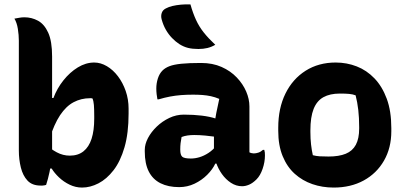

<svg xmlns="http://www.w3.org/2000/svg" viewBox="-20 -834 1830 866"><path d="M188 0Q184 1 180 2Q176 3 171.5 3Q167 3 163 3Q125 3 104 -19.5Q83 -42 74 -78.5Q65 -115 65 -155Q65 -229 65 -290Q65 -351 65 -407Q65 -463 65 -522Q65 -581 65 -651Q65 -676 60.5 -704Q56 -732 45 -750Q51 -751 56.5 -752Q62 -753 67.5 -754Q73 -755 78.5 -755.5Q84 -756 90 -756Q123 -756 151.5 -740.5Q180 -725 197.5 -686.5Q215 -648 215 -579Q215 -524 215 -471Q215 -418 215 -366Q215 -314 215 -262Q215 -210 215 -157Q215 -142 213.5 -125.5Q212 -109 209.5 -92Q207 -75 203.5 -58.5Q200 -42 196 -27Q192 -12 188 0ZM190 -74V-181Q208 -162 236 -147Q264 -132 295 -132Q332 -132 356.5 -151.5Q381 -171 393 -208Q405 -245 405 -299V-310Q405 -342 403.5 -360.5Q402 -379 397 -390Q394 -391 391 -391Q388 -391 386 -391Q346 -391 312 -373Q278 -355 251 -314.5Q224 -274 202 -204V-392H221Q237 -435 266 -471.5Q295 -508 331 -530Q367 -552 405 -552Q434 -552 462 -535.5Q490 -519 512 -490Q534 -461 547 -423.5Q560 -386 560 -344V-322Q560 -233 541.5 -169.5Q523 -106 492 -66Q461 -26 424 -7Q387 12 350 12Q321 12 294 -1Q267 -14 246 -34Q225 -54 213 -74Z M1105 -354Q1105 -334 1105 -313.5Q1105 -293 1105 -273Q1105 -253 1105 -233Q1105 -213 1105 -193Q1105 -181 1105 -169.5Q1105 -158 1105 -147Q1108 -145 1114 -143.5Q1120 -142 1124 -142Q1134 -142 1145 -145.5Q1156 -149 1166 -158H1172Q1174 -151 1174.5 -146Q1175 -141 1175 -133Q1175 -103 1164.5 -72.5Q1154 -42 1137 -25Q1120 -8 1103.5 -1Q1087 6 1072 6Q1045 6 1021.5 -9.5Q998 -25 981 -49Q964 -73 954.5 -101Q945 -129 945 -153Q945 -173 945 -192Q945 -211 945 -230Q945 -249 947.5 -272Q950 -295 955.5 -324Q961 -353 969 -388Q950 -396 931.5 -400Q913 -404 893.5 -405.5Q874 -407 851 -407Q821 -407 796 -405Q771 -403 747 -398.5Q723 -394 696 -386H690Q688 -396 686.5 -409Q685 -422 685 -435Q685 -458 692 -480Q699 -502 713 -516Q725 -528 744.5 -535.5Q764 -543 798 -546.5Q832 -550 887 -550Q939 -550 979.5 -532Q1020 -514 1048 -484.5Q1076 -455 1090.5 -421Q1105 -387 1105 -354ZM793 -159Q793 -135 802 -127Q811 -119 841 -119Q860 -119 880 -125Q900 -131 920 -144Q940 -157 957 -178L966 -96H951Q939 -70 914.5 -45.5Q890 -21 857.5 -5.5Q825 10 788 10Q739 10 704 -7.5Q669 -25 651 -60.5Q633 -96 633 -150V-158Q633 -184 647.5 -211.5Q662 -239 687 -263Q712 -287 743.5 -302Q775 -317 809 -317Q853 -317 890 -312.5Q927 -308 954 -299Q981 -290 993 -278Q999 -272 1004.5 -262.5Q1010 -253 1013.5 -239Q1017 -225 1017 -205Q990 -212 961.5 -216Q933 -220 906 -222.5Q879 -225 856 -225Q840 -225 826 -223Q812 -221 799 -216Q796 -201 794.5 -188Q793 -175 793 -161ZM839 -814Q850 -775 864 -744.5Q878 -714 899 -687.5Q920 -661 951 -632Q934 -622 915.5 -617.5Q897 -613 875 -613Q848 -613 828 -618Q808 -623 789 -635Q772 -646 756 -662.5Q740 -679 728 -700Q716 -721 709 -747Q705 -762 709.5 -775.5Q714 -789 728 -796Q741 -803 758 -807Q775 -811 795.5 -813Q816 -815 839 -814Z M1494 -552Q1544 -552 1589 -534.5Q1634 -517 1669 -480.5Q1704 -444 1724.5 -388.5Q1745 -333 1745 -256V-242Q1745 -167 1712 -109.5Q1679 -52 1620.5 -20Q1562 12 1485 12Q1434 12 1389 -3.5Q1344 -19 1309.5 -50Q1275 -81 1255 -129.5Q1235 -178 1235 -244V-258Q1235 -346 1267.5 -412Q1300 -478 1358.5 -515Q1417 -552 1494 -552ZM1513 -412Q1468 -412 1438.5 -395.5Q1409 -379 1394.5 -342.5Q1380 -306 1380 -246V-239Q1380 -208 1383 -182Q1386 -156 1391 -134Q1406 -130 1422 -129Q1438 -128 1462 -128Q1509 -128 1539.5 -140.5Q1570 -153 1585 -181Q1600 -209 1600 -254V-261Q1600 -303 1596 -338Q1592 -373 1584 -404Q1571 -409 1554.5 -410.5Q1538 -412 1513 -412Z"/></svg>

Font: Recursive Casual ExtraBold
Style: Regular
Weight: 800
Version: Version 1.047